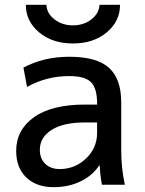

<svg xmlns="http://www.w3.org/2000/svg" viewBox="-20 -765 599 795"><path d="M87 -745H172Q174 -709 206 -684.5Q238 -660 282 -660Q326 -660 358 -684.5Q390 -709 392 -745H477Q477 -677 422 -631Q367 -585 282 -585Q197 -585 142 -631Q87 -677 87 -745ZM382 -258H332Q242 -258 193.5 -227Q145 -196 145 -145Q145 -108 167.5 -86.5Q190 -65 227 -65Q290 -65 336 -108.5Q382 -152 382 -215ZM47 -140Q47 -227 120.5 -279.5Q194 -332 332 -332H382V-337Q382 -400 356.5 -425Q331 -450 267 -450Q172 -450 92 -405L77 -485Q161 -530 267 -530Q380 -530 431 -484.5Q482 -439 482 -340V-140Q482 -69 497 0H402Q394 -44 393 -80H391Q363 -38 313.5 -14Q264 10 202 10Q131 10 89 -30Q47 -70 47 -140Z"/></svg>

Font: Mplus 1p Medium
Style: Regular
Weight: 500
Version: Version 1.061